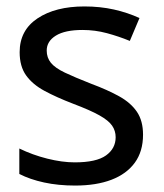

<svg xmlns="http://www.w3.org/2000/svg" viewBox="-20 -566 508 596"><path d="M213 10Q161 10 117 0.5Q73 -9 40 -26V-105Q81 -85 127 -73.5Q173 -62 212 -62Q279 -62 309 -83.5Q339 -105 339 -140Q339 -160 328 -176Q317 -192 288.5 -208Q260 -224 207 -244Q155 -264 118 -284Q81 -304 61 -332Q41 -360 41 -404Q41 -472 96.5 -509Q152 -546 242 -546Q291 -546 333.5 -536.5Q376 -527 413 -510L383 -439Q349 -453 312 -463Q275 -473 236 -473Q182 -473 153.5 -455.5Q125 -438 125 -409Q125 -387 138 -371Q151 -355 181.5 -340.5Q212 -326 263 -306Q314 -287 350 -267Q386 -247 405 -219Q424 -191 424 -148Q424 -96 398.5 -61Q373 -26 326 -8Q279 10 213 10Z"/></svg>

Font: Noto Sans Ambassadori
Style: Regular
Weight: 400
Designer: Monotype Design Team
Foundry: Monotype Imaging Inc.
Version: Version 2.013